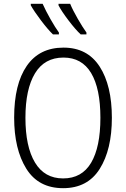

<svg xmlns="http://www.w3.org/2000/svg" viewBox="-20 -974 659 1004"><path d="M310 10Q181 10 117.5 -92Q54 -194 54 -359Q54 -534 120 -629.5Q186 -725 312 -725Q437 -725 501 -626Q565 -527 565 -358Q565 -192 501.5 -91Q438 10 310 10ZM310 -41Q408 -41 456.5 -123Q505 -205 505 -358Q505 -511 456.5 -592Q408 -673 312 -673Q213 -673 163 -590.5Q113 -508 113 -358Q113 -207 163 -124Q213 -41 310 -41ZM288 -804V-794H257Q230 -820 194.5 -867Q159 -914 141 -946V-954H203Q219 -918 244 -874Q269 -830 288 -804ZM432 -804V-794H402Q375 -819 338.5 -867Q302 -915 286 -946V-954H347Q360 -922 386.5 -876Q413 -830 432 -804Z"/></svg>

Font: Noto Sans Display Light Narrow
Style: Regular
Weight: 300
Width: 4
Designer: Monotype Design team
Foundry: Monotype Imaging Inc.
Version: Version 1.000